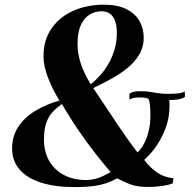

<svg xmlns="http://www.w3.org/2000/svg" viewBox="-20 -772 802 801"><path d="M290.5 8.5Q209.5 8.5 151 -10.2Q92.5 -29 61.5 -65Q30.5 -101 30.5 -152.5Q30.5 -205 57.2 -244.5Q84 -284 129.2 -310.8Q174.5 -337.5 228 -352.5Q198 -401 179.8 -449.2Q161.5 -497.5 161.5 -536.5Q161.5 -606.5 196 -654.8Q230.5 -703 287.5 -727.8Q344.5 -752.5 412.5 -752.5Q469.5 -752.5 506.5 -734.2Q543.5 -716 561.5 -685Q579.5 -654 579.5 -615Q579.5 -574.5 560 -542.8Q540.5 -511 509 -486Q477.5 -461 440.5 -441Q403.5 -421 369 -404.5Q406 -350 441.2 -296.5Q476.5 -243 506 -200.8Q535.5 -158.5 554 -136Q569 -151 581 -173Q593 -195 600.2 -224.8Q607.5 -254.5 607.5 -293Q607.5 -318.5 605.2 -336.5Q603 -354.5 599 -360Q594 -362.5 584.2 -364Q574.5 -365.5 563 -365.5Q552.5 -365.5 540.5 -363.8Q528.5 -362 520 -356.5V-380.5Q526 -386.5 537.5 -389Q549 -391.5 564 -391.5Q589 -391.5 605.5 -388.8Q622 -386 639.5 -383.2Q657 -380.5 684.5 -380.5Q696.5 -380.5 717.5 -381.8Q738.5 -383 751 -390.5L751.5 -367.5Q740 -360.5 726.5 -358Q713 -355.5 705.5 -355.5Q701 -355.5 695.5 -355Q690 -354.5 686.5 -355Q686.5 -350 687 -340Q687.5 -330 686.5 -314.5Q685.5 -279 672 -240.8Q658.5 -202.5 635.2 -167.2Q612 -132 581.5 -105Q605.5 -73 635.2 -52.5Q665 -32 703.5 -28.5L701 -8Q694.5 -3.5 676.8 0.2Q659 4 636.8 6Q614.5 8 595.5 8Q553 8 523.5 -3Q494 -14 469 -28Q451 -18 428 -9.5Q405 -1 371.8 3.8Q338.5 8.5 290.5 8.5ZM338 -21Q358 -21 375 -25Q392 -29 408.2 -36.8Q424.5 -44.5 441.5 -54Q412 -88.5 378.8 -130.8Q345.5 -173 310 -224.5Q274.5 -276 238.5 -338Q216.5 -323 199.5 -304.8Q182.5 -286.5 173 -259.2Q163.5 -232 163.5 -190.5Q163.5 -137 186.2 -99Q209 -61 248.5 -41Q288 -21 338 -21ZM358.5 -420.5Q379.5 -437 399 -459Q418.5 -481 434 -508.5Q449.5 -536 458.5 -567.8Q467.5 -599.5 467.5 -635Q467.5 -665 460 -685Q452.5 -705 438.5 -715Q424.5 -725 404 -725Q375.5 -725 352.8 -710.5Q330 -696 316.8 -666.2Q303.5 -636.5 303.5 -590Q303.5 -547 317.5 -505.5Q331.5 -464 358.5 -420.5Z"/></svg>

Font: Merriweather 144pt
Style: Bold Italic
Weight: 700
Italic angle: -7.8°
Version: Version 2.101